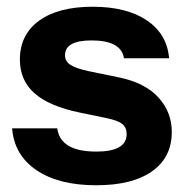

<svg xmlns="http://www.w3.org/2000/svg" viewBox="-20 -540 544 570"><path d="M266 10Q154 10 88 -35Q22 -80 16 -159H150Q159 -90 266 -90Q356 -90 356 -142Q356 -161 343.5 -171.5Q331 -182 298 -189L216 -206Q125 -225 82 -263.5Q39 -302 39 -363Q39 -437 96 -478.5Q153 -520 255 -520Q356 -520 416 -479.5Q476 -439 482 -367H348Q340 -420 252 -420Q173 -420 173 -376Q173 -358 189 -347.5Q205 -337 242 -329L334 -310Q411 -294 450.5 -250.5Q490 -207 490 -148Q490 -73 431.5 -31.5Q373 10 266 10Z"/></svg>

Font: Instrument Sans
Style: Bold
Weight: 700
Designer: Rodrigo Fuenzalida
Foundry: fragTYPE
Version: Version 1.000; ttfautohint (v1.8.4.7-5d5b);gftools[0.9.28]